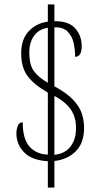

<svg xmlns="http://www.w3.org/2000/svg" viewBox="-20 -780 469 879"><path d="M199 -42Q126 -46 90.5 -82.5Q55 -119 55 -170Q55 -186 61 -203Q67 -220 84 -220Q84 -144 115 -109Q146 -74 199 -72V-356Q136 -392 106.5 -431.5Q77 -471 77 -536Q77 -601 112 -637.5Q147 -674 199 -681V-760H229V-683Q294 -684 324 -650.5Q354 -617 354 -569Q354 -520 324 -520Q324 -552 317 -583.5Q310 -615 289.5 -635.5Q269 -656 229 -655V-385Q286 -354 315 -323Q344 -292 354.5 -260Q365 -228 365 -195Q365 -126 327.5 -88Q290 -50 229 -43V79H199ZM199 -653Q156 -646 135 -615Q114 -584 114 -540Q114 -483 135 -454.5Q156 -426 199 -401ZM229 -71Q279 -77 303.5 -110Q328 -143 328 -194Q328 -244 304 -279Q280 -314 229 -341Z"/></svg>

Font: Noto Serif Myanmar ExtraCondensed ExtraLight
Style: Regular
Weight: 200
Width: 2
Designer: Ben Mitchell and the Monotype Design Team
Foundry: Monotype Imaging Inc.
Version: Version 2.106; ttfautohint (v1.8.4.7-5d5b)